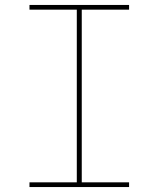

<svg xmlns="http://www.w3.org/2000/svg" viewBox="-20 -755 640 775"><path d="M501 0H99V-19H290V-716H99V-735H501V-716H310V-19H501Z"/></svg>

Font: Iosevka Thin Extended
Style: Regular
Weight: 100
Width: 7
Monospace: yes
Designer: Belleve Invis
Foundry: Belleve Invis
Version: Version 32.5.0; ttfautohint (v1.8.4)